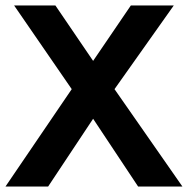

<svg xmlns="http://www.w3.org/2000/svg" viewBox="-35 -680 685 700"><path d="M630 0H468.5L304.5 -247L140.5 0H-15L226.5 -355L16.5 -660H167L304.5 -458L442 -660H598.5L382.5 -355Z"/></svg>

Font: Lucymar Sans SemiBold
Style: Regular
Weight: 600
Foundry: The League of Moveable Type (original font) / Main changes by Cristiano Sobral with portions from Mirco Monsees
Version: Version 2.001;August 30, 2020;FontCreator 13.0.0.2681 64-bit